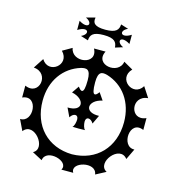

<svg xmlns="http://www.w3.org/2000/svg" viewBox="-141 -1083 1138 1249"><g transform="rotate(15 428.0 -458.5)"><path d="M337 -809C339 -845 354 -869 428 -869C502 -869 517 -845 519 -809L570 -825C514 -850 536 -899 604 -856V-918C536 -875 514 -924 570 -949L519 -965C517 -929 502 -905 428 -905C354 -905 339 -929 347 -965L286 -949C342 -924 320 -875 252 -918V-856C320 -899 342 -850 286 -825ZM836 -419C731 -372 699 -538 813 -547L768 -616C714 -527 588 -621 665 -700L602 -736C587 -640 414 -667 467 -768H389C442 -667 269 -640 254 -736L191 -700C268 -621 142 -527 88 -616L43 -547C157 -538 125 -372 20 -419V-339C124 -385 136 -196 43 -201L78 -128C140 -209 261 -56 180 -14L248 22C258 -63 428 -17 388 48H468C428 -17 598 -63 608 22L676 -14C595 -56 716 -209 778 -128L813 -201C720 -196 732 -385 836 -339ZM428 -66C264 -69 154 -184 154 -354C154 -490 228 -590 340 -624C375 -633 403 -633 403 -558C403 -506 397 -481 384 -481C377 -481 369 -488 358 -503L325 -455C373 -445 399 -418 399 -394C399 -371 374 -351 322 -353L350 -294C360 -311 373 -319 384 -319C395 -319 403 -310 403 -293C403 -276 396 -245 385 -240L428 -239L471 -240C460 -245 453 -276 453 -293C453 -310 461 -319 472 -319C483 -319 496 -311 506 -294L534 -353C482 -351 457 -371 457 -394C457 -418 483 -445 531 -455L498 -503C487 -488 479 -481 472 -481C459 -481 453 -506 453 -558C453 -633 481 -633 516 -624C628 -590 702 -490 702 -354C702 -184 592 -69 428 -66Z"/></g></svg>

Font: Malebolge Adversarial
Style: Regular
Weight: 400
Designer: Ariel Martín Pérez
Foundry: Tunera Type Foundry
Version: Version 0.007;hotconv 1.0.109;makeotfexe 2.5.65596